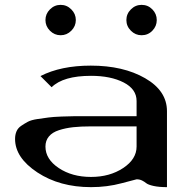

<svg xmlns="http://www.w3.org/2000/svg" viewBox="-20 -770 790 790"><path d="M562.5 -750Q588.9 -750 606.9 -731.4Q625 -712.9 625 -687.5Q625 -662.1 606.9 -643.6Q588.9 -625 562.5 -625Q537.1 -625 518.6 -643.6Q500 -662.1 500 -687.5Q500 -712.9 518.6 -731.4Q537.1 -750 562.5 -750ZM185.5 -643.6Q167 -662.1 167 -687.5Q167 -712.9 185.5 -731.4Q204.1 -750 229.5 -750Q254.9 -750 273.4 -731.4Q292 -712.9 292 -687.5Q292 -662.1 273.4 -643.6Q254.9 -625 229.5 -625Q204.1 -625 185.5 -643.6ZM667 0Q633.8 0 611.8 -4.9Q589.8 -9.8 582 -16.1Q574.2 -22.5 564.5 -27.3Q554.7 -32.2 542 -32.2Q540 -32.2 480.5 -16.1Q420.9 0 354.5 0Q225.6 0 133.8 -60.5Q42 -121.1 42 -198.2Q42 -215.8 47.9 -229.5Q53.7 -243.2 67.4 -252.4Q81.1 -261.7 94.7 -269Q108.4 -276.4 134.8 -280.3Q161.1 -284.2 179.7 -286.6Q198.2 -289.1 233.9 -290.5Q269.5 -292 291 -292Q312.5 -292 354.5 -292H542V-354.5Q542 -403.3 488.8 -430.7Q435.5 -458 354.5 -458Q240.2 -458 192.4 -411.1L146.5 -457Q230.5 -500 353.5 -500Q487.3 -500 577.1 -448.2Q667 -396.5 667 -312.5ZM542 -250H354.5Q312.5 -250 281.2 -246.6Q250 -243.2 222.7 -234.4Q195.3 -225.6 181.2 -208.5Q167 -191.4 167 -167Q167 -115.2 221.7 -78.6Q276.4 -42 354.5 -42Q431.6 -42 486.8 -78.6Q542 -115.2 542 -167Z"/></svg>

Font: okolaks
Style: Bold
Weight: 600
Width: 8
Version: Version 000.6.0